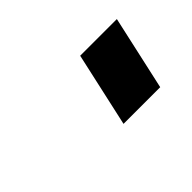

<svg xmlns="http://www.w3.org/2000/svg" viewBox="-39 -446 285 285"><g transform="rotate(-45 103.0 -303.5)"><path d="M103 -245 129 -362H206L180 -245Z"/></g></svg>

Font: TitilliumWebItalic
Style: Italic
Weight: 400
Italic angle: -13°
Version: Version 1.001;PS 57.000;hotconv 1.0.70;makeotf.lib2.5.55311